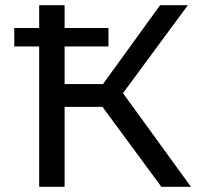

<svg xmlns="http://www.w3.org/2000/svg" viewBox="-20 -720 773 740"><path d="M375 -308H229V0H131V-541H35V-612H131V-700H229V-612H398V-541H229V-396H377L597 -700H704L454 -361L716 0H602Z"/></svg>

Font: CMG Sans Medium
Style: Regular
Weight: 500
Designer: Julieta Ulanovsky
Foundry: Julieta Ulanovsky
Version: Version 7.200